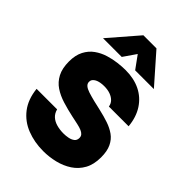

<svg xmlns="http://www.w3.org/2000/svg" viewBox="-270 -1073 1204 1204"><g transform="rotate(45 332.5 -471.0)"><path d="M342 8Q264 8 197.5 -18Q131 -44 88.5 -99Q46 -154 37 -239H219Q226 -211 245 -193.5Q264 -176 292.5 -168Q321 -160 354 -160Q374 -160 395 -164Q416 -168 430.5 -179Q445 -190 445 -211Q445 -226 436.5 -235.5Q428 -245 412.5 -251.5Q397 -258 374 -263Q365 -265 355.5 -267Q346 -269 337 -271Q328 -273 318 -275Q267 -286 220 -300.5Q173 -315 137 -339Q101 -363 80 -403Q59 -443 59 -504Q59 -560 79 -598.5Q99 -637 132 -660.5Q165 -684 204 -696Q243 -708 281 -712.5Q319 -717 349 -717Q423 -717 479 -689.5Q535 -662 569.5 -609Q604 -556 611 -481H436Q433 -503 418 -518.5Q403 -534 379.5 -542.5Q356 -551 325 -551Q307 -551 291 -548Q275 -545 263.5 -539Q252 -533 245 -524Q238 -515 238 -503Q238 -487 250.5 -476Q263 -465 287.5 -457Q312 -449 348 -440Q365 -436 381 -432.5Q397 -429 413 -425Q457 -415 495.5 -402Q534 -389 563.5 -368Q593 -347 610 -311.5Q627 -276 627 -221Q627 -158 603 -114.5Q579 -71 538 -44Q497 -17 446 -4.5Q395 8 342 8ZM107 -758 273 -950H389L558 -758H392L331 -842L273 -758Z"/></g></svg>

Font: Onest Black
Style: Regular
Weight: 900
Designer: Dmitri Voloshin, Andrey Kudryavtsev
Foundry: Dmitri Voloshin, Andrey Kudryavtsev
Version: Version 1.000;gftools[0.9.33]